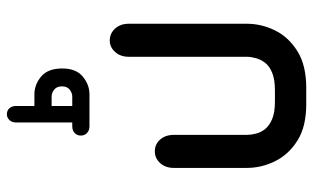

<svg xmlns="http://www.w3.org/2000/svg" viewBox="-196 -539 910 558"><g transform="rotate(-90 259.0 -260.0)"><path d="M182 -505V-668Q182 -680 189 -687.5Q196 -695 206 -695Q217 -695 223.5 -687.5Q230 -680 230 -668V-615H264Q292 -615 315.5 -595.5Q339 -576 339 -534Q339 -494 315.5 -474.5Q292 -455 264 -455H171Q159 -455 151.5 -462Q144 -469 144 -480Q144 -491 151.5 -498Q159 -505 171 -505ZM230 -565V-505H257Q268 -505 277.5 -512.5Q287 -520 287 -535Q287 -550 277.5 -557.5Q268 -565 257 -565ZM283 175H235Q170 175 129.5 149.5Q89 124 69.5 84.5Q50 45 50 2V-210Q50 -234 64 -249.5Q78 -265 98 -265Q119 -265 132.5 -249.5Q146 -234 146 -210V2Q146 14 149.5 28.5Q153 43 163 55.5Q173 68 192 76Q211 84 243 84H276Q307 84 326.5 76Q346 68 355.5 55.5Q365 43 369 28.5Q373 14 373 2V-341Q373 -365 387 -380.5Q401 -396 420 -396Q441 -396 455 -380.5Q469 -365 469 -341V2Q469 45 449.5 84.5Q430 124 389 149.5Q348 175 283 175Z"/></g></svg>

Font: Beiruti SemiBold
Style: Regular
Weight: 600
Designer: Arlette Boutros
Foundry: Boutros
Version: Version 1.41